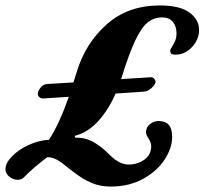

<svg xmlns="http://www.w3.org/2000/svg" viewBox="-50 -649 752 706"><path d="M682 -539Q682 -504 656 -476Q630 -448 595 -448Q584 -448 580 -451.5Q576 -455 576 -464Q576 -467 583 -478Q590 -489 594.5 -500Q599 -511 599 -527Q599 -552 585.5 -568.5Q572 -585 546 -585Q516 -585 493 -566.5Q470 -548 447 -499.5Q424 -451 396 -360L395 -358L504 -365H505Q512 -365 517 -359.5Q522 -354 522 -348Q522 -339 508 -326Q494 -313 479 -312L375 -305Q349 -245 311 -203.5Q273 -162 227 -150Q223 -147 227 -143Q262 -143 286.5 -130.5Q311 -118 336 -96Q341 -91 357.5 -75.5Q374 -60 390 -52Q406 -44 423 -44Q456 -44 481 -62Q506 -80 506 -112Q506 -124 496 -140Q487 -153 487 -163Q487 -181 501.5 -192.5Q516 -204 533 -204Q558 -204 570.5 -190Q583 -176 583 -145Q583 -105 555.5 -62.5Q528 -20 476.5 8.5Q425 37 357 37Q318 37 286.5 23.5Q255 10 224 -14L204 -29Q178 -51 160.5 -61Q143 -71 124 -71Q74 -34 37 4Q29 12 15 12Q-2 12 -16 0.5Q-30 -11 -30 -27Q-30 -49 -6.5 -73.5Q17 -98 54.5 -115.5Q92 -133 130 -135Q168 -193 203 -293L109 -287H107Q100 -287 94.5 -292Q89 -297 89 -304Q89 -314 99 -326.5Q109 -339 122 -340L220 -346Q226 -364 233 -387Q265 -491 343 -560Q421 -629 538 -629Q611 -629 646.5 -603Q682 -577 682 -539Z"/></svg>

Font: EB Garamond ExtraBold
Style: Italic
Weight: 800
Italic angle: -17.2°
Designer: Georg Duffner and Octavio Pardo
Foundry: Georg Duffner
Version: Version 1.000